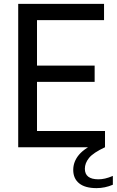

<svg xmlns="http://www.w3.org/2000/svg" viewBox="-20 -760 602 991"><path d="M74 0V-740H517V-656H171V-421.5H468.5V-337.5H171V-84H522V0ZM478.5 211Q419 211 388.5 186.2Q358 161.5 358 117Q358 74 388.2 38.2Q418.5 2.5 492.5 -30.5L522 0Q461 28.5 439.5 55.2Q418 82 418 111Q418 165.5 488 165.5Q504.5 165.5 522.2 161.5Q540 157.5 562.5 148V193.5Q521.5 211 478.5 211Z"/></svg>

Font: Encode Sans Semi Condensed Medium
Style: Regular
Weight: 500
Width: 4
Designer: Multiple Designers
Foundry: Impallari Type
Version: Version 3.000; ttfautohint (v1.8.3) -l 8 -r 50 -G 200 -x 14 